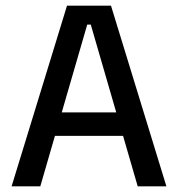

<svg xmlns="http://www.w3.org/2000/svg" viewBox="-20 -659 630 679"><path d="M122.5 0H21L217 -639H372.5L568.5 0H467L301 -572H288.5ZM439.5 -178.5H149V-261.5H439.5Z"/></svg>

Font: Anek Kannada Medium
Style: Regular
Weight: 500
Designer: Vaishnavi Murthy, Maithili Shingre (Kannada) & Yesha Goshar (Latin)
Foundry: Ek Type
Version: Version 1.003